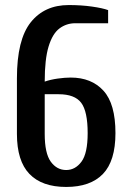

<svg xmlns="http://www.w3.org/2000/svg" viewBox="-20 -730 508 760"><path d="M242 10Q146 10 96.5 -41.5Q47 -93 47 -200V-420Q47 -573 101.5 -641.5Q156 -710 252 -710Q302 -710 344 -704Q386 -698 408 -690V-638H278Q243 -638 215.5 -617.5Q188 -597 172.5 -546.5Q157 -496 157 -407Q180 -415 208.5 -419Q237 -423 260 -423Q342 -423 389.5 -371Q437 -319 437 -203Q437 -93 387.5 -41.5Q338 10 242 10ZM242 -57Q278 -57 302.5 -90Q327 -123 327 -203Q327 -289 301.5 -323Q276 -357 212 -357H157V-200Q157 -123 181 -90Q205 -57 242 -57Z"/></svg>

Font: Cuprum SemiBold
Style: Regular
Weight: 600
Designer: Jovanny Lemonad
Foundry: Jovanny Lemonad
Version: Version 3.000